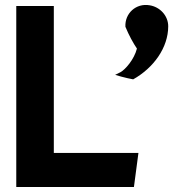

<svg xmlns="http://www.w3.org/2000/svg" viewBox="-20 -737 731 767"><path d="M652 -632C652 -675 618 -710 577 -716C524 -725 478 -684 481 -630C495 -596 512 -565 527 -543C516 -499 480 -459 462 -449L440 -438L464 -431C482 -426 497 -423 512 -420C594 -466 652 -547 652 -632ZM195 -126V-713H45V10H515L533 -126Z"/></svg>

Font: Bluebird
Style: SfBdExt
Weight: 700
Designer: Jasper
Foundry: Cannot Into Space Fonts
Version: Version 0.98